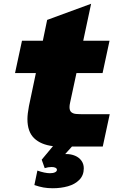

<svg xmlns="http://www.w3.org/2000/svg" viewBox="-20 -780 690 1022"><path d="M97 -563H208L231 -674L465 -760L423 -563H563L526 -391H387L353 -233Q350 -220 350 -210Q350 -191 359.5 -183Q369 -175 384.5 -173.5Q400 -172 432 -172H564L527 0H363L327 40H334Q358 40 379.5 49Q401 58 413.5 75.5Q426 93 426 116Q426 153 402.5 177Q379 201 341.5 211.5Q304 222 261 222Q234 222 211.5 218Q189 214 163 205L179 128Q219 142 246 142Q263 142 273 137Q283 132 283 124Q283 117 275.5 113Q268 109 255 109Q236 109 218 115L202 70L262 -2Q197 -10 161.5 -44.5Q126 -79 126 -146Q126 -173 134 -215L171 -391H60Z"/></svg>

Font: Azeret Mono Black
Style: Italic
Weight: 900
Italic angle: -12°
Designer: Martin Vácha
Foundry: Displaay
Version: Version 1.000; Glyphs 3.0.3, build 3074